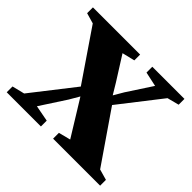

<svg xmlns="http://www.w3.org/2000/svg" viewBox="-134 -677 830 830"><g transform="rotate(45 281.5 -261.5)"><path d="M53.5 -49.5 205.5 -244 49 -473.5 0.5 -487.5V-523H289V-487.5L231 -473.5L300.5 -363.5L330 -314.5L356 -359L430.5 -473L363.5 -487.5V-523H560V-487.5L506 -473.5L357.5 -283L518 -49.5L567.5 -35.5V0H280V-35.5L335 -49.5L266 -161.5L234.5 -212.5L208 -167L131.5 -49.5L205.5 -35.5V0H-3.5V-35.5Z"/></g></svg>

Font: Merriweather 96pt ExtraBold
Style: Regular
Weight: 800
Version: Version 2.100